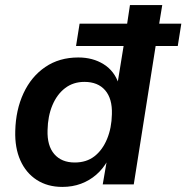

<svg xmlns="http://www.w3.org/2000/svg" viewBox="-20 -725 733 755"><path d="M225 10Q167 10 124.5 -17.5Q82 -45 60 -94.5Q38 -144 40 -210Q42 -293 72.5 -358.5Q103 -424 158 -461.5Q213 -499 288 -499Q345 -499 387.5 -472.5Q430 -446 447 -395L442 -396L466 -544H279L293 -632H480L491 -705H618L606 -632H693L679 -544H592L506 0H384L400 -93H403Q385 -61 358.5 -38Q332 -15 298.5 -2.5Q265 10 225 10ZM274 -86Q320 -86 351.5 -110.5Q383 -135 401 -178.5Q419 -222 420 -276Q422 -337 393.5 -370Q365 -403 312 -403Q268 -403 236 -378.5Q204 -354 186 -311Q168 -268 167 -213Q165 -152 193.5 -119Q222 -86 274 -86Z"/></svg>

Font: Nunito Sans 11pt
Style: Bold Italic
Weight: 700
Italic angle: -9°
Version: Version 3.101;gftools[0.9.27]